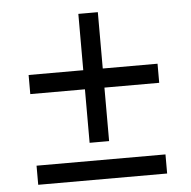

<svg xmlns="http://www.w3.org/2000/svg" viewBox="-48 -765 723 728"><g transform="rotate(-5 313.5 -401.0)"><path d="M276.4 -429.7H68.4V-502.4H276.4V-716.8H350.6V-502.4H559.1V-429.7H350.6V-226.1H276.4ZM68.4 -157.2H559.1V-84.5H68.4Z"/></g></svg>

Font: Stoke
Style: Regular
Weight: 400
Designer: Nicole Fally
Foundry: Nicole Fally
Version: Version 1.002